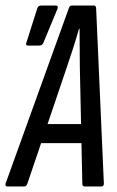

<svg xmlns="http://www.w3.org/2000/svg" viewBox="-40 -675 424 695"><path d="M-13 0Q-22 0 -20 -10L209 -645Q212 -655 220 -655H299Q308 -655 308 -645L336 -10Q336 0 326 0H267Q258 0 258 -10L249 -432Q249 -468 248.5 -502Q248 -536 248 -571H246Q236 -536 225 -501.5Q214 -467 202 -432L59 -10Q55 0 48 0ZM95 -157 119 -226H263L266 -157ZM62 -510Q51 -510 56 -522L95 -645Q97 -651 101 -653Q105 -655 110 -655H162Q167 -655 168.5 -651.5Q170 -648 168 -643L117 -520Q115 -515 111 -512.5Q107 -510 101 -510Z"/></svg>

Font: Sofia Sans Extra Condensed Medium
Style: Italic
Weight: 500
Italic angle: -9°
Version: Version 4.100